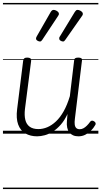

<svg xmlns="http://www.w3.org/2000/svg" viewBox="-20 -905 686 1300"><path d="M231 18Q186 18 152 -1.5Q118 -21 103 -62Q88 -103 96 -166L137 -495Q139 -506 145 -510.5Q151 -515 164 -515Q179 -515 185.5 -510Q192 -505 191 -494L149 -167Q144 -124 151.5 -93.5Q159 -63 181 -47Q203 -31 240 -31Q270 -31 300 -43.5Q330 -56 358.5 -82.5Q387 -109 411 -151.5Q435 -194 453 -254L482 -496Q483 -507 489.5 -511Q496 -515 510 -515Q524 -515 530.5 -510.5Q537 -506 535 -495L487 -100Q484 -78 486 -62Q488 -46 496.5 -38Q505 -30 520 -30Q533 -30 545 -36.5Q557 -43 568.5 -54.5Q580 -66 590 -80Q595 -87 602 -88Q609 -89 618 -83Q626 -78 627.5 -70.5Q629 -63 624 -57Q613 -37 595.5 -20Q578 -3 557 7.5Q536 18 511 18Q490 18 474.5 11Q459 4 449 -9Q439 -22 435 -41Q431 -60 433 -84L437 -133Q417 -90 391.5 -61Q366 -32 338.5 -14.5Q311 3 283.5 10.5Q256 18 231 18ZM250 -624Q243 -624 233.5 -629.5Q224 -635 224 -644Q224 -647 225 -650.5Q226 -654 229 -659L324 -825Q328 -831 332.5 -834.5Q337 -838 343 -838Q350 -838 358 -834.5Q366 -831 372.5 -825Q379 -819 379 -811Q379 -807 377 -803.5Q375 -800 372 -795L266 -635Q262 -629 258.5 -626.5Q255 -624 250 -624ZM407 -624Q399 -624 390 -629.5Q381 -635 381 -644Q381 -647 381.5 -650.5Q382 -654 386 -659L487 -825Q491 -831 495 -834.5Q499 -838 505 -838Q512 -838 520 -834.5Q528 -831 534.5 -825Q541 -819 541 -811Q541 -807 539.5 -803.5Q538 -800 534 -795L422 -635Q418 -629 414.5 -626.5Q411 -624 407 -624ZM0 365H646V375H0ZM0 -20H646V0H0ZM0 -505H646V-500H0ZM0 -885H646V-875H0Z"/></svg>

Font: Playwrite GB J Guides
Style: Italic
Weight: 400
Italic angle: -7.01216°
Designer: Veronika Burian, José Scaglione
Foundry: TypeTogether
Version: Version 1.003